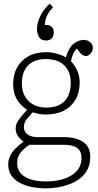

<svg xmlns="http://www.w3.org/2000/svg" viewBox="-20 -803 540 1053"><path d="M233 230Q194 230 157 223Q120 216 90 200.5Q60 185 42.5 160Q25 135 25 99Q25 75 35 53.5Q45 32 64 12Q83 -8 108 -25V-27Q87 -43 76.5 -59.5Q66 -76 66 -99Q66 -124 84.5 -148.5Q103 -173 127 -199V-202Q88 -228 70 -262.5Q52 -297 52 -341Q52 -393 73.5 -432.5Q95 -472 136 -494.5Q177 -517 235 -517Q256 -517 276 -512.5Q296 -508 312.5 -502Q329 -496 341 -488Q358 -544 385 -564Q412 -584 437 -584Q455 -584 466.5 -577.5Q478 -571 483.5 -561.5Q489 -552 489 -542Q489 -524 477.5 -510Q466 -496 452 -496Q442 -496 433.5 -501Q425 -506 414 -520L402 -537Q389 -525 381 -507Q373 -489 369 -467Q391 -445 404 -414.5Q417 -384 417 -352Q417 -295 393.5 -255.5Q370 -216 328.5 -195.5Q287 -175 233 -175Q207 -175 192 -178.5Q177 -182 159 -187Q146 -173 128.5 -152Q111 -131 111 -106Q111 -92 118.5 -79.5Q126 -67 143 -59Q160 -51 186 -51H332Q395 -51 435 -25Q475 1 475 57Q475 98 459 128Q443 158 416.5 177.5Q390 197 358 208.5Q326 220 293.5 225Q261 230 233 230ZM234 192Q286 192 330 178Q374 164 400.5 135.5Q427 107 427 63Q427 26 403 8.5Q379 -9 331 -9H142Q117 6 95.5 31Q74 56 74 90Q74 140 115.5 166Q157 192 234 192ZM235 -213Q298 -213 333 -247.5Q368 -282 368 -349Q368 -410 332.5 -444.5Q297 -479 230 -479Q169 -479 134.5 -444.5Q100 -410 100 -345Q100 -284 137 -248.5Q174 -213 235 -213ZM232 -581Q204 -581 193.5 -601Q183 -621 183 -644Q183 -667 191.5 -692Q200 -717 216 -740.5Q232 -764 253 -783L271 -763Q254 -746 244.5 -729.5Q235 -713 230.5 -697.5Q226 -682 226 -666H236Q254 -666 264.5 -655Q275 -644 275 -625Q275 -614 270.5 -603.5Q266 -593 256.5 -587Q247 -581 232 -581Z"/></svg>

Font: Literata 18pt ExtraLight
Style: Regular
Weight: 250
Designer: Latin by Veronika Burian and Jose Scaglione. Greek by Irene Vlachou. Cyrillic by Vera Evstafieva.
Foundry: TypeTogether
Version: Version 3.103;gftools[0.9.29]